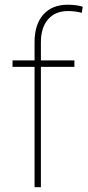

<svg xmlns="http://www.w3.org/2000/svg" viewBox="-20 -780 365 800"><path d="M290 -501.5H150.4V0H124V-501.5H32.2V-528.3H124V-605.5Q124.5 -679.7 161.1 -720Q197.8 -760.3 262.2 -760.3Q298.3 -760.3 324.7 -752L320.8 -726.6Q294.4 -733.9 262.7 -733.9Q210.4 -733.9 180.4 -699.5Q150.4 -665 150.4 -603.5V-528.3H290Z"/></svg>

Font: Mardoto Thin
Style: Regular
Weight: 250
Designer: Christian Robertson, Vahan Hovhannisyan
Foundry: Google
Version: Version 1.000